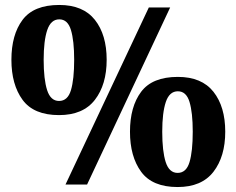

<svg xmlns="http://www.w3.org/2000/svg" viewBox="-20 -744 953 774"><path d="M218 -280Q116 -280 71 -341.5Q26 -403 26 -503Q26 -604 71 -664Q116 -724 219 -724Q315 -724 362.5 -664Q410 -604 410 -503Q410 -403 362.5 -341.5Q315 -280 218 -280ZM244 0 580 -714H666L331 0ZM218 -337Q253 -337 266 -380.5Q279 -424 279 -503Q279 -580 266 -623Q253 -666 219 -666Q185 -666 170.5 -623Q156 -580 156 -503Q156 -424 170 -380.5Q184 -337 218 -337ZM696 10Q594 10 549 -51.5Q504 -113 504 -213Q504 -314 549 -374Q594 -434 697 -434Q793 -434 840.5 -374Q888 -314 888 -213Q888 -113 840.5 -51.5Q793 10 696 10ZM696 -47Q731 -47 744 -90.5Q757 -134 757 -213Q757 -290 744 -333Q731 -376 697 -376Q663 -376 648.5 -333Q634 -290 634 -213Q634 -134 648 -90.5Q662 -47 696 -47Z"/></svg>

Font: Noto Serif Devanagari Black
Style: Regular
Weight: 900
Designer: Universal Thirst, Indian Type Foundry and the Monotype Design Team
Foundry: Monotype Imaging Inc.
Version: Version 2.004; ttfautohint (v1.8.4.7-5d5b)